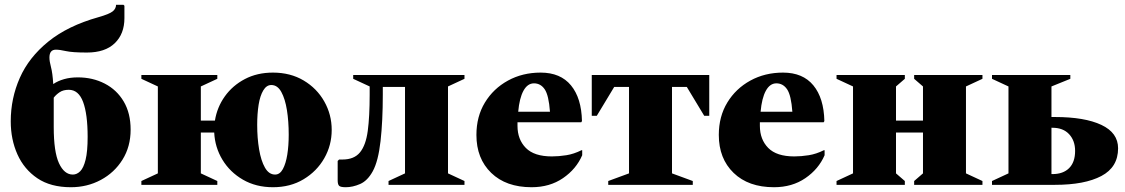

<svg xmlns="http://www.w3.org/2000/svg" viewBox="-20 -774 4712 804"><path d="M466 -754H497L501 -750V-698Q501 -632 460.5 -593Q420 -554 344 -554Q283 -554 256.5 -560Q230 -566 214 -566Q187 -566 187 -533Q187 -517 193.5 -493Q200 -469 203 -422Q222 -435 248 -442.5Q274 -450 306 -450Q368 -450 418.5 -424Q469 -398 498 -349Q527 -300 527 -231Q527 -160 493 -105.5Q459 -51 402 -20.5Q345 10 277 10Q192 10 136.5 -27.5Q81 -65 53 -127.5Q25 -190 25 -266Q25 -362 63 -448Q101 -534 182.5 -600Q264 -666 392 -702Q438 -715 452 -726.5Q466 -738 466 -754ZM205 -242Q205 -138 227 -90.5Q249 -43 285 -43Q302 -43 316 -57Q330 -71 338.5 -105.5Q347 -140 347 -201Q347 -296 328 -347Q309 -398 268 -398Q245 -398 230 -388Q215 -378 205 -365Z M641 -412 572 -444V-460H890V-444L821 -412V-269H880Q889 -325 921.5 -370.5Q954 -416 1005.5 -443Q1057 -470 1123 -470Q1196 -470 1251.5 -437Q1307 -404 1338 -349Q1369 -294 1369 -230Q1369 -166 1338 -111.5Q1307 -57 1251.5 -23.5Q1196 10 1123 10Q1052 10 997.5 -21.5Q943 -53 911.5 -105Q880 -157 877 -219H821V-48L890 -16V0H572V-16L641 -48ZM1132 -43Q1152 -43 1164.5 -66Q1177 -89 1183 -126.5Q1189 -164 1189 -210Q1189 -266 1181.5 -313Q1174 -360 1158 -389Q1142 -418 1116 -418Q1096 -418 1082.5 -395.5Q1069 -373 1063 -335.5Q1057 -298 1057 -251Q1057 -196 1065 -148.5Q1073 -101 1089.5 -72Q1106 -43 1132 -43Z M1583 -378Q1583 -267 1573.5 -183Q1564 -99 1541 -57Q1519 -17 1488 -3.5Q1457 10 1428 10Q1406 10 1400 4Q1394 -2 1394 -19V-100L1400 -106H1414Q1463 -106 1487.5 -136Q1512 -166 1520 -226Q1528 -286 1528 -378V-412L1459 -444V-460H1925V-444L1856 -412V-48L1925 -16V0H1607V-16L1676 -48V-410H1583Z M2206 10Q2099 10 2037 -50Q1975 -110 1975 -209Q1975 -286 2010.5 -344.5Q2046 -403 2107 -436.5Q2168 -470 2244 -470Q2327 -470 2371 -416.5Q2415 -363 2417 -267L2414 -262H2147Q2147 -255 2147 -247Q2147 -190 2182 -154.5Q2217 -119 2291 -119Q2320 -119 2351.5 -124Q2383 -129 2415 -145H2418V-124Q2393 -66 2337.5 -28Q2282 10 2206 10ZM2216 -425Q2189 -425 2172 -394Q2155 -363 2150 -306H2283Q2278 -375 2261 -400Q2244 -425 2216 -425Z M2458 -289V-460H2950V-289H2929L2856 -410H2794V-48L2881 -16V0H2527V-16L2614 -48V-410H2552L2479 -289Z M3221 10Q3114 10 3052 -50Q2990 -110 2990 -209Q2990 -286 3025.5 -344.5Q3061 -403 3122 -436.5Q3183 -470 3259 -470Q3342 -470 3386 -416.5Q3430 -363 3432 -267L3429 -262H3162Q3162 -255 3162 -247Q3162 -190 3197 -154.5Q3232 -119 3306 -119Q3335 -119 3366.5 -124Q3398 -129 3430 -145H3433V-124Q3408 -66 3352.5 -28Q3297 10 3221 10ZM3231 -425Q3204 -425 3187 -394Q3170 -363 3165 -306H3298Q3293 -375 3276 -400Q3259 -425 3231 -425Z M3552 -412 3483 -444V-460H3769V-444L3732 -412V-269H3845V-412L3808 -444V-460H4094V-444L4025 -412V-48L4094 -16V0H3808V-16L3845 -48V-219H3732V-48L3769 -16V0H3483V-16L3552 -48Z M4398 -284Q4522 -284 4592 -251Q4662 -218 4662 -153Q4662 -74 4592 -37Q4522 0 4398 0H4134V-16L4203 -48V-412L4134 -444V-460H4462V-444L4383 -412V-284ZM4387 -239H4383V-45H4387Q4432 -45 4457 -70Q4482 -95 4482 -142Q4482 -185 4457 -212Q4432 -239 4387 -239Z"/></svg>

Font: Spectral ExtraBold
Style: Regular
Weight: 800
Designer: Jean-Baptiste Levee
Foundry: Production Type
Version: Version 2.001